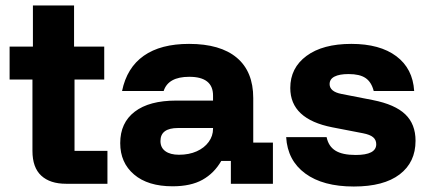

<svg xmlns="http://www.w3.org/2000/svg" viewBox="-20 -670 1557 700"><path d="M220.8 0Q162.5 0 130.4 -29.6Q98.3 -59.2 98.3 -120V-380H15V-500H100V-650H250V-500H360V-380H251.7V-120H371.7V0Z M609.2 9.2Q519.2 9.2 468.8 -33.8Q418.3 -76.7 418.3 -148.3Q418.3 -222.5 471.3 -262.9Q524.2 -303.3 622.5 -303.3H756.7V-321.7Q756.7 -390 670 -390Q593.3 -390 576.7 -338.3H425Q442.5 -423.3 504.2 -466.7Q565.8 -510 669.2 -510Q783.3 -510 843.3 -459.6Q903.3 -409.2 903.3 -312.5V-150H975V0H821.7V-83.3H786.7Q760.8 -38.3 718.3 -14.6Q675.8 9.2 609.2 9.2ZM632.5 -105.8Q669.2 -105.8 697.1 -118.3Q725 -130.8 740.8 -152.5Q756.7 -174.2 756.7 -200.8V-203.3H629.2Q565 -203.3 565 -155.8Q565 -131.7 582.9 -118.8Q600.8 -105.8 632.5 -105.8Z M1270 10Q1157.5 10 1092.9 -37.5Q1028.3 -85 1023.3 -170H1170.8Q1177.5 -136.7 1202.9 -120.8Q1228.3 -105 1276.7 -105Q1351.7 -105 1351.7 -144.2Q1351.7 -160 1340.4 -169.6Q1329.2 -179.2 1303.3 -184.2L1191.7 -205.8Q1038.3 -235.8 1038.3 -349.2Q1038.3 -422.5 1097.5 -466.2Q1156.7 -510 1260.8 -510Q1365 -510 1425 -465Q1485 -420 1490 -338.3H1342.5Q1334.2 -370.8 1312.9 -385.4Q1291.7 -400 1250.8 -400Q1217.5 -400 1199.6 -390.8Q1181.7 -381.7 1181.7 -363.3Q1181.7 -350 1192.5 -340.8Q1203.3 -331.7 1225 -327.5L1340 -305Q1420 -289.2 1457.5 -253.3Q1495 -217.5 1495 -156.7Q1495 -78.3 1437.1 -34.2Q1379.2 10 1270 10Z"/></svg>

Font: Funnel Display Light ExtraBold
Style: Regular
Weight: 800
Version: Version 1.000